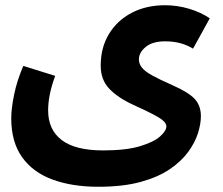

<svg xmlns="http://www.w3.org/2000/svg" viewBox="-20 -484 854 734"><path d="M356 230Q256 230 181 202.5Q106 175 64.5 117Q23 59 23 -32Q23 -69 34 -122.5Q45 -176 69 -232L191 -194Q177 -156 170.5 -123.5Q164 -91 164 -62Q164 12 216 51.5Q268 91 374 91Q462 91 515 75Q568 59 592 37.5Q616 16 616 -1Q616 -10 606.5 -20Q597 -30 570 -44.5Q543 -59 490 -83Q431 -110 398 -144.5Q365 -179 365 -233Q365 -302 396.5 -354Q428 -406 483.5 -435Q539 -464 611 -464Q658 -464 703 -450.5Q748 -437 782 -414L718 -298Q695 -312 669 -319Q643 -326 611 -326Q563 -326 537 -304.5Q511 -283 511 -257Q511 -240 522.5 -225.5Q534 -211 562 -195.5Q590 -180 640 -158Q703 -130 725.5 -104.5Q748 -79 748 -40Q748 -11 737 24.5Q726 60 700 96Q674 132 629.5 162.5Q585 193 517.5 211.5Q450 230 356 230Z"/></svg>

Font: Readex Pro SemiBold
Style: Regular
Weight: 600
Designer: Bonnie Shaver-Troup, Thomas Jockin
Foundry: Lexend
Version: Version 1.204; ttfautohint (v1.8.4.7-5d5b)